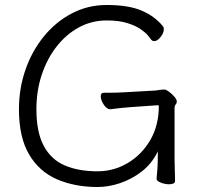

<svg xmlns="http://www.w3.org/2000/svg" viewBox="-20 -733 792 770"><path d="M608 -17Q610 -38 611.5 -59Q613 -80 613 -126Q590 -78 550 -46.5Q510 -15 463 1Q416 17 371 17Q281 17 209.5 -13.5Q138 -44 97 -113Q56 -182 56 -295Q56 -378 82 -453Q108 -528 155.5 -586.5Q203 -645 267.5 -679Q332 -713 408 -713Q496 -713 549 -690Q602 -667 633 -628Q637 -624 637 -616Q637 -601 624 -584.5Q611 -568 598 -568Q590 -568 584 -577Q583 -579 573.5 -590.5Q564 -602 544 -616Q524 -630 490.5 -640.5Q457 -651 408 -651Q348 -651 297 -623.5Q246 -596 207.5 -547Q169 -498 147.5 -433.5Q126 -369 126 -295Q126 -203 155.5 -148Q185 -93 240 -69.5Q295 -46 371 -46Q436 -46 492 -79Q548 -112 582.5 -171Q617 -230 617 -308Q617 -311 613 -311L499 -303Q482 -302 461 -299.5Q440 -297 424 -295H422Q408 -295 396 -313.5Q384 -332 384 -347Q384 -361 396 -361H410Q427 -361 447 -361.5Q467 -362 480 -363L604 -370Q612 -371 621 -372.5Q630 -374 639 -374Q646 -374 658 -365Q670 -356 679.5 -345Q689 -334 689 -326Q689 -319 684.5 -314Q680 -309 680 -298V-97Q680 -89 680.5 -71Q681 -53 681.5 -35Q682 -17 682 -7Q682 0 675 3Q668 6 658 6Q642 6 625 -0.5Q608 -7 608 -16Z"/></svg>

Font: Klee One SemiBold
Style: Regular
Weight: 600
Designer: Fontworks Inc.
Foundry: Fontworks Inc.
Version: Version 1.00;January 12, 2022;FontCreator 13.0.0.2683 64-bit